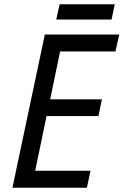

<svg xmlns="http://www.w3.org/2000/svg" viewBox="-20 -875 576 895"><path d="M38 0 189 -714H536L518 -635H260L214 -412H455L439 -334H197L144 -79H402L385 0ZM242 -784 258 -855H515L500 -784Z"/></svg>

Font: Noto Sans Display
Style: Italic
Weight: 400
Italic angle: -12°
Designer: Monotype Design Team
Foundry: Monotype Imaging Inc.
Version: Version 2.003